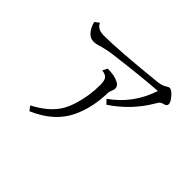

<svg xmlns="http://www.w3.org/2000/svg" viewBox="-165 -1025 1331 1331"><g transform="rotate(45 500.0 -360.0)"><path d="M161.1 -738.3Q180.2 -694.3 243.2 -694.3Q385.7 -694.3 734.9 -730.5Q774.9 -734.4 801.3 -752.9Q813 -761.2 821.8 -761.2Q846.2 -761.2 878.9 -717.8Q897.9 -693.4 897.9 -676.8Q897.9 -658.2 873 -652.3Q853 -647.9 842.8 -637.2Q839.8 -634.3 827.6 -613.3Q740.7 -465.3 594.7 -368.2L565.9 -397.9Q719.2 -504.9 779.8 -688Q631.8 -677.7 390.6 -647.5Q317.4 -638.2 267.1 -621.6Q244.6 -614.3 223.6 -614.3Q185.5 -614.3 159.2 -648.4Q138.7 -675.3 128.9 -714.4ZM224.1 8.8Q343.8 -53.7 395.5 -135.7Q420.4 -174.8 438 -232.4Q467.8 -329.1 467.8 -435.1Q467.8 -477.5 454.6 -494.6Q440.9 -512.2 405.8 -516.1L423.8 -551.8Q494.6 -551.3 532.2 -530.3Q559.1 -515.6 559.1 -490.7Q559.1 -479 551.8 -462.9Q544.4 -446.8 543.9 -434.1Q541 -286.6 486.8 -171.9Q421.4 -32.7 249 41Z"/></g></svg>

Font: BIZ UDMincho
Style: Regular
Weight: 400
Monospace: yes
Designer: TypeBank Co., Ltd.
Foundry: Morisawa Inc.
Version: Version 1.06